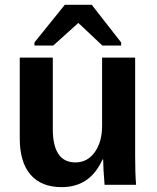

<svg xmlns="http://www.w3.org/2000/svg" viewBox="-20 -767 651 797"><path d="M62 -527.8H199.2V-231.9Q199.2 -92.8 293 -92.8Q342.8 -92.8 373.3 -135.3Q403.8 -177.7 403.8 -245.1V-527.8H541V-118.2Q541 -45.4 544.9 0H414.1Q408.2 -70.3 408.2 -105H405.8Q378.4 -45.9 336.4 -18.1Q294.4 9.8 235.8 9.8Q151.4 9.8 106.7 -42Q62 -93.8 62 -192.9ZM360.8 -747.1 482.9 -590.8V-578.1H404.8L306.2 -670.9H304.2L201.2 -578.1H123V-590.8L249 -747.1Z"/></svg>

Font: Libra Sans Modern
Style: Bold
Weight: 700
Foundry: Stefan Peev, Context Ltd
Version: Version 1.000